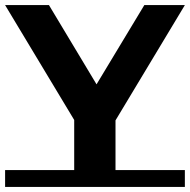

<svg xmlns="http://www.w3.org/2000/svg" viewBox="-34 -720 745 753"><path d="M257 0V-286L294 -188L-14 -700H158L394 -307H295L532 -700H691L383 -188L419 -286V0ZM-14 -53H691V13H-14Z"/></svg>

Font: Montserrat Underline Thin
Style: Bold
Weight: 700
Version: Version 9.000